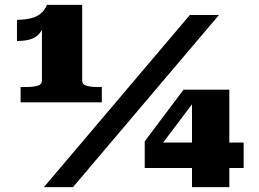

<svg xmlns="http://www.w3.org/2000/svg" viewBox="-20 -772 1069 792"><path d="M319 -440Q319 -423 337.5 -418Q356 -413 388 -413H400V-350H65V-413H86Q115 -413 134 -418Q153 -423 153 -440V-678L164 -680Q157 -650 142 -633Q127 -616 104.5 -609.5Q82 -603 50 -603V-690Q87 -691 110.5 -697.5Q134 -704 149 -717Q164 -730 174 -752H319ZM763 -710H883L281 0H161ZM577 -79V-189L737 -402H789L791 -367L616 -135L620 -184H985V-79ZM926 0H772V-373V-402H926Z"/></svg>

Font: Roboto Serif Black
Style: Regular
Weight: 900
Designer: Greg Gazdowicz
Foundry: Commercial Type
Version: Version 1.008